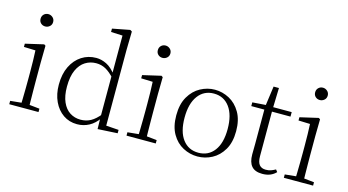

<svg xmlns="http://www.w3.org/2000/svg" viewBox="-87 -1138 2704 1490"><g transform="rotate(15 1265.5 -393.0)"><path d="M45 0V-27L156 -38H175L280 -27V0ZM133 0Q134 -24 135 -64.5Q136 -105 136.5 -149Q137 -193 137 -226V-281Q137 -332 136 -375Q135 -418 133 -456L40 -459V-485L187 -519L199 -511L197 -377V-226Q197 -193 197.5 -149Q198 -105 198.5 -64.5Q199 -24 200 0ZM158 -655Q137 -655 122.5 -668.5Q108 -682 108 -704Q108 -726 122.5 -740Q137 -754 158 -754Q178 -754 193.5 -740Q209 -726 209 -704Q209 -682 193.5 -668.5Q178 -655 158 -655Z M592 14Q529 14 480.5 -19.5Q432 -53 404.5 -112Q377 -171 377 -247Q377 -332 407 -393.5Q437 -455 489 -488.5Q541 -522 606 -522Q647 -522 688.5 -501.5Q730 -481 767 -431H777L766 -401Q727 -444 692 -463Q657 -482 616 -482Q568 -482 528.5 -457.5Q489 -433 465.5 -381.5Q442 -330 442 -248Q442 -174 464 -124.5Q486 -75 524 -51Q562 -27 609 -27Q654 -27 690.5 -47Q727 -67 765 -114L775 -83H766Q732 -33 687.5 -9.5Q643 14 592 14ZM757 9 755 -92V-95V-420L756 -429V-742L663 -746V-773L803 -800L818 -791L815 -641V-34L916 -27V0Z M987 0V-27L1098 -38H1117L1222 -27V0ZM1075 0Q1076 -24 1077 -64.5Q1078 -105 1078.5 -149Q1079 -193 1079 -226V-281Q1079 -332 1078 -375Q1077 -418 1075 -456L982 -459V-485L1129 -519L1141 -511L1139 -377V-226Q1139 -193 1139.5 -149Q1140 -105 1140.5 -64.5Q1141 -24 1142 0ZM1100 -655Q1079 -655 1064.5 -668.5Q1050 -682 1050 -704Q1050 -726 1064.5 -740Q1079 -754 1100 -754Q1120 -754 1135.5 -740Q1151 -726 1151 -704Q1151 -682 1135.5 -668.5Q1120 -655 1100 -655Z M1559 14Q1498 14 1443 -15Q1388 -44 1353.5 -103.5Q1319 -163 1319 -253Q1319 -343 1354 -403Q1389 -463 1444 -492.5Q1499 -522 1559 -522Q1620 -522 1675 -492.5Q1730 -463 1765 -403Q1800 -343 1800 -253Q1800 -163 1765 -103.5Q1730 -44 1675 -15Q1620 14 1559 14ZM1559 -16Q1639 -16 1685.5 -77.5Q1732 -139 1732 -252Q1732 -365 1685.5 -428Q1639 -491 1559 -491Q1479 -491 1432.5 -428Q1386 -365 1386 -252Q1386 -139 1432.5 -77.5Q1479 -16 1559 -16Z M1998 -472V-508H2178V-472ZM2081 14Q2022 14 1994.5 -17.5Q1967 -49 1967 -112Q1967 -135 1967.5 -152.5Q1968 -170 1968 -196V-472H1863V-502L1988 -511L1968 -496L1991 -663H2034L2029 -493V-481V-115Q2029 -67 2046.5 -45.5Q2064 -24 2098 -24Q2121 -24 2138.5 -30Q2156 -36 2176 -47L2190 -29Q2170 -8 2143 3Q2116 14 2081 14Z M2251 0V-27L2362 -38H2381L2486 -27V0ZM2339 0Q2340 -24 2341 -64.5Q2342 -105 2342.5 -149Q2343 -193 2343 -226V-281Q2343 -332 2342 -375Q2341 -418 2339 -456L2246 -459V-485L2393 -519L2405 -511L2403 -377V-226Q2403 -193 2403.5 -149Q2404 -105 2404.5 -64.5Q2405 -24 2406 0ZM2364 -655Q2343 -655 2328.5 -668.5Q2314 -682 2314 -704Q2314 -726 2328.5 -740Q2343 -754 2364 -754Q2384 -754 2399.5 -740Q2415 -726 2415 -704Q2415 -682 2399.5 -668.5Q2384 -655 2364 -655Z"/></g></svg>

Font: Noto Serif JP ExtraLight
Style: Regular
Weight: 200
Designer: Ryoko NISHIZUKA  (kana & ideographs); Frank Grießhammer (Latin, Greek & Cyrillic); Wenlong ZHANG  (bopomofo); Sandoll Co
Foundry: Adobe
Version: Version 2.002-H1;hotconv 1.1.0;makeotfexe 2.6.0